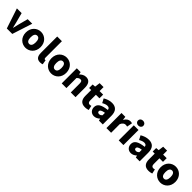

<svg xmlns="http://www.w3.org/2000/svg" viewBox="598 -2969 5121 5121"><g transform="rotate(45 3158.5 -408.5)"><path d="M203 0H409L593 -569H422L352 -307C338 -251 323 -192 310 -132H305C290 -192 276 -251 262 -307L193 -569H14Z M915 14C1059 14 1193 -96 1193 -284C1193 -473 1059 -583 915 -583C770 -583 636 -473 636 -284C636 -96 770 14 915 14ZM915 -130C848 -130 818 -190 818 -284C818 -379 848 -439 915 -439C981 -439 1011 -379 1011 -284C1011 -190 981 -130 915 -130Z M1467 14C1506 14 1536 7 1555 -1L1534 -132C1524 -130 1520 -130 1514 -130C1500 -130 1482 -141 1482 -178V-799H1305V-185C1305 -66 1345 14 1467 14Z M1884 14C2028 14 2162 -96 2162 -284C2162 -473 2028 -583 1884 -583C1739 -583 1605 -473 1605 -284C1605 -96 1739 14 1884 14ZM1884 -130C1817 -130 1787 -190 1787 -284C1787 -379 1817 -439 1884 -439C1950 -439 1980 -379 1980 -284C1980 -190 1950 -130 1884 -130Z M2274 0H2451V-380C2486 -413 2510 -431 2550 -431C2595 -431 2616 -408 2616 -330V0H2794V-352C2794 -494 2741 -583 2617 -583C2540 -583 2482 -544 2435 -498H2431L2419 -569H2274Z M3156 14C3214 14 3255 2 3285 -7L3257 -135C3243 -131 3223 -125 3205 -125C3163 -125 3133 -150 3133 -213V-430H3267V-569H3133V-719H2985L2965 -569L2878 -562V-430H2955V-211C2955 -76 3013 14 3156 14Z M3498 14C3561 14 3614 -15 3661 -57H3665L3678 0H3823V-323C3823 -501 3740 -583 3593 -583C3504 -583 3423 -553 3348 -508L3410 -391C3467 -423 3514 -441 3559 -441C3617 -441 3641 -414 3645 -368C3423 -344 3329 -279 3329 -159C3329 -64 3393 14 3498 14ZM3559 -124C3522 -124 3498 -140 3498 -173C3498 -213 3534 -245 3645 -260V-169C3619 -141 3595 -124 3559 -124Z M3960 0H4137V-325C4167 -400 4218 -427 4260 -427C4285 -427 4302 -423 4322 -418L4352 -571C4336 -578 4317 -583 4283 -583C4226 -583 4163 -546 4121 -470H4117L4105 -569H3960Z M4424 0H4601V-569H4424ZM4513 -648C4572 -648 4614 -686 4614 -739C4614 -793 4572 -831 4513 -831C4453 -831 4411 -793 4411 -739C4411 -686 4453 -648 4513 -648Z M4889 14C4952 14 5005 -15 5052 -57H5056L5069 0H5214V-323C5214 -501 5131 -583 4984 -583C4895 -583 4814 -553 4739 -508L4801 -391C4858 -423 4905 -441 4950 -441C5008 -441 5032 -414 5036 -368C4814 -344 4720 -279 4720 -159C4720 -64 4784 14 4889 14ZM4950 -124C4913 -124 4889 -140 4889 -173C4889 -213 4925 -245 5036 -260V-169C5010 -141 4986 -124 4950 -124Z M5553 14C5611 14 5652 2 5682 -7L5654 -135C5640 -131 5620 -125 5602 -125C5560 -125 5530 -150 5530 -213V-430H5664V-569H5530V-719H5382L5362 -569L5275 -562V-430H5352V-211C5352 -76 5410 14 5553 14Z M5999 14C6143 14 6277 -96 6277 -284C6277 -473 6143 -583 5999 -583C5854 -583 5720 -473 5720 -284C5720 -96 5854 14 5999 14ZM5999 -130C5932 -130 5902 -190 5902 -284C5902 -379 5932 -439 5999 -439C6065 -439 6095 -379 6095 -284C6095 -190 6065 -130 5999 -130Z"/></g></svg>

Font: Noto Sans CJK KR Black
Style: Regular
Weight: 900
Designer: Ryoko NISHIZUKA (kana & ideographs); Paul D. Hunt (Latin, Greek & Cyrillic); Wenlong ZHANG (bopomofo); Sandoll Communica
Foundry: Adobe Systems Incorporated
Version: Version 1.004;PS 1.004;hotconv 1.0.82;makeotf.lib2.5.63406